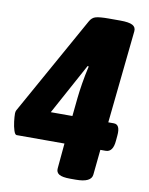

<svg xmlns="http://www.w3.org/2000/svg" viewBox="-88 -761 638 822"><g transform="rotate(10 231.5 -350.0)"><path d="M274 2Q240 2 226 -6.5Q212 -15 214 -33L224 -142H16Q9 -142 3.5 -159Q-2 -176 -4.5 -197Q-7 -218 -7 -232Q-7 -240 -4 -246L235 -674Q245 -693 262.5 -697.5Q280 -702 317 -702H368Q406 -702 421.5 -693.5Q437 -685 435 -667L393 -264H417Q446 -264 441 -214L439 -192Q435 -142 403 -142H380L369 -33Q366 2 299 2ZM269 -485 264 -486 143 -264H237L245 -343Q248 -372 254 -409Q260 -446 269 -485Z"/></g></svg>

Font: Asap Condensed Condensed ExtraBold
Style: Italic
Weight: 800
Width: 3
Italic angle: -6°
Designer: Pablo Cosgaya
Foundry: Omnibus-Type
Version: Version 3.001; ttfautohint (v1.8.4.7-5d5b)